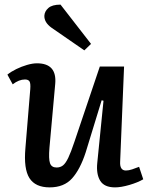

<svg xmlns="http://www.w3.org/2000/svg" viewBox="-20 -797 646 831"><path d="M12 -474Q28 -487 50.5 -498Q73 -509 97 -516Q121 -523 140 -523Q227 -523 219 -434L194 -157Q190 -109 196.5 -90.5Q203 -72 225 -72Q241 -72 252.5 -81Q264 -90 275.5 -114Q287 -138 302 -183L412 -509H517L500 -97Q498 -59 525 -59Q537 -59 552 -64Q567 -69 582 -75L600 -21Q576 -7 540 3.5Q504 14 478 14Q431 14 413.5 -15Q396 -44 401 -92L428 -361L420 -363L351 -138Q327 -64 292 -25Q257 14 195 14Q133 14 107.5 -26Q82 -66 90 -156L111 -411Q113 -437 107.5 -445Q102 -453 88 -453Q62 -453 35 -432ZM374 -607 345 -579 203 -677Q171 -700 172 -729Q173 -748 189.5 -762.5Q206 -777 242 -777Z"/></svg>

Font: Literata 12pt Medium
Style: Italic
Weight: 500
Italic angle: -2°
Designer: Latin by Veronika Burian and Jose Scaglione. Greek by Irene Vlachou. Cyrillic by Vera Evstafieva
Foundry: TypeTogether
Version: Version 3.002